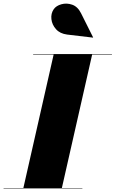

<svg xmlns="http://www.w3.org/2000/svg" viewBox="-65 -1052 645 1072"><path d="M310 -859Q270 -864 247.8 -889Q225.5 -914 222 -945.2Q218.5 -976.5 235 -1000.5Q248.5 -1020 277.8 -1028.2Q307 -1036.5 338 -1025.8Q369 -1015 387.5 -978L455 -843L454 -842ZM-45 -2.5H65.5L234.5 -747.5H120V-750H560V-747.5H449.5L280.5 -2.5H395V0H-45Z"/></svg>

Font: Bodoni* 72pt Fatface
Style: Italic
Weight: 900
Italic angle: -13°
Version: Version 2.3